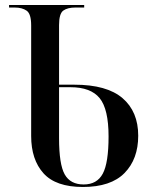

<svg xmlns="http://www.w3.org/2000/svg" viewBox="-20 -734 606 764"><path d="M310 10Q202 10 153 -44.5Q104 -99 104 -193V-633Q104 -679 86 -691.5Q68 -704 39 -704H16V-714H315V-704H279Q249 -704 232 -692Q215 -680 215 -634V-397H276Q405 -397 467.5 -343.5Q530 -290 530 -194Q530 -101 475.5 -45.5Q421 10 310 10ZM313 0Q366 0 389 -43Q412 -86 412 -191Q412 -300 376.5 -343.5Q341 -387 260 -387H215V-184Q215 -80 237.5 -40Q260 0 313 0Z"/></svg>

Font: Noto Serif Display SemiCondensed Medium
Style: Regular
Weight: 500
Width: 4
Designer: Monotype Design Team
Foundry: Monotype Imaging Inc.
Version: Version 2.009